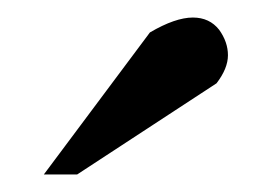

<svg xmlns="http://www.w3.org/2000/svg" viewBox="-20 -783 310 219"><path d="M30 -584H68L227 -688Q240 -705 240 -720Q240 -735 230 -749Q219 -763 200 -763Q180 -763 151 -746Z"/></svg>

Font: Sawarabi Mincho
Style: Regular
Weight: 400
Version: Version 1.082; ttfautohint (v1.8.4.7-5d5b)